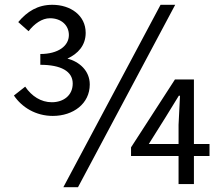

<svg xmlns="http://www.w3.org/2000/svg" viewBox="-20 -767 929 800"><path d="M99 -637C123 -668 155 -691 188 -691C235 -691 267 -662 267 -621C267 -576 223 -542 148 -542V-497C234 -497 283 -470 283 -419C283 -369 244 -341 196 -341C151 -341 112 -366 85 -406L38 -369C71 -320 129 -284 200 -284C285 -284 354 -335 354 -415C354 -473 310 -510 261 -523C305 -543 337 -578 337 -630C337 -703 274 -747 198 -747C137 -747 93 -719 56 -675ZM649 -747 244 13H305L710 -747ZM600 -167 669 -277 725 -368H730L724 -247V-167ZM853 -167H788V-436H709L526 -153V-117H724V0H788V-117H853Z"/></svg>

Font: Noto Sans CJK SC Regular
Style: Regular
Weight: 400
Designer: Ryoko NISHIZUKA (kana & ideographs); Paul D. Hunt (Latin, Greek & Cyrillic); Wenlong ZHANG (bopomofo); Sandoll Communica
Foundry: Adobe Systems Incorporated
Version: Version 1.004;PS 1.004;hotconv 1.0.82;makeotf.lib2.5.63406